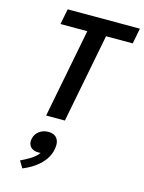

<svg xmlns="http://www.w3.org/2000/svg" viewBox="-158 -820 969 1296"><g transform="rotate(15 326.5 -172.0)"><path d="M324.5 0 445.5 -621.5H632L653 -730H148.5L127 -621.5H314.5L193.5 0ZM207.5 254.5C212.5 254.5 217.5 254 222.5 253.5C197 291 150.5 314.5 101.5 338.5L130.5 386.5C209.5 354.5 291 296.5 308.5 205.5C322.5 135 288.5 102.5 237.5 102.5C189.5 102.5 148.5 131 139.5 178C130 225.5 160 254.5 207.5 254.5Z"/></g></svg>

Font: Monaspace Neon SemiBold
Style: Italic
Weight: 600
Italic angle: -11°
Designer: Riley Cran & the Lettermatic Team
Foundry: Lettermatic
Version: Version 1.200 (Monaspace Neon)